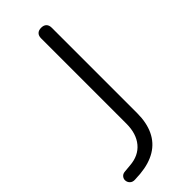

<svg xmlns="http://www.w3.org/2000/svg" viewBox="-246 -748 791 791"><g transform="rotate(-45 149.0 -353.0)"><path d="M20 5Q5 6 -3.5 -2.5Q-12 -11 -12 -23Q-12 -32 -5.5 -39.5Q1 -47 13 -48L46 -51Q99 -55 128 -90Q157 -125 157 -183V-680Q157 -695 165 -703Q173 -711 188 -711Q203 -711 211 -703Q219 -695 219 -680V-182Q219 -127 200 -87Q181 -47 143.5 -24.5Q106 -2 52 3Z"/></g></svg>

Font: Nunito ExtraLight Light
Style: Regular
Weight: 300
Version: Version 3.602